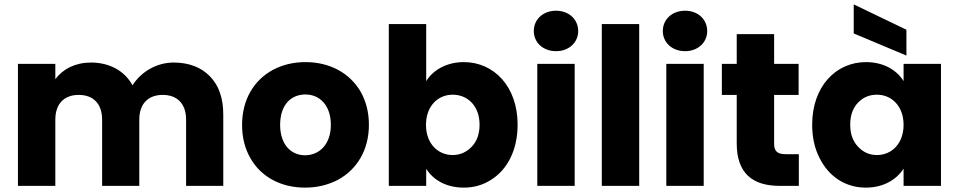

<svg xmlns="http://www.w3.org/2000/svg" viewBox="-20 -850 4385 878"><path d="M62 0H233V-303C233 -375 273 -416 340 -416C407 -416 447 -375 447 -303V0H617V-303C617 -375 657 -416 724 -416C791 -416 831 -375 831 -303V0H1001V-326C1001 -401 981 -459 940 -501C899 -543 843 -564 774 -564C695 -564 625 -521 586 -460C549 -527 480 -564 396 -564C325 -564 268 -535 233 -488V-558H62Z M1125 -127C1174 -40 1266 8 1375 8C1430 8 1479 -4 1524 -27C1612 -74 1667 -164 1667 -279C1667 -336 1654 -387 1629 -431C1578 -518 1486 -566 1377 -566C1322 -566 1273 -554 1229 -531C1141 -484 1087 -394 1087 -279C1087 -221 1100 -170 1125 -127ZM1261 -279C1261 -370 1310 -418 1377 -418C1442 -418 1493 -368 1493 -279C1493 -190 1440 -140 1375 -140C1310 -140 1261 -190 1261 -279Z M1929 0V-78C1962 -26 2022 8 2101 8C2147 8 2189 -4 2226 -28C2301 -75 2347 -165 2347 -280C2347 -454 2239 -566 2101 -566C2024 -566 1961 -531 1929 -479V-740H1758V0ZM1928 -279C1928 -364 1982 -417 2050 -417C2119 -417 2173 -365 2173 -280C2173 -237 2161 -204 2137 -179C2113 -154 2084 -141 2050 -141C1982 -141 1928 -194 1928 -279Z M2437 0H2608V-558H2437ZM2421 -708C2421 -656 2463 -616 2523 -616C2582 -616 2624 -656 2624 -708C2624 -761 2582 -801 2523 -801C2463 -801 2421 -761 2421 -708Z M2732 -740V0H2903V-740Z M3027 0H3198V-558H3027ZM3011 -708C3011 -656 3053 -616 3113 -616C3172 -616 3214 -656 3214 -708C3214 -761 3172 -801 3113 -801C3053 -801 3011 -761 3011 -708Z M3349 -416V-194C3349 -57 3422 0 3546 0H3633V-145H3572C3535 -145 3520 -159 3520 -192V-416H3632V-558H3520V-694H3349V-558H3281V-416Z M3694 -280C3694 -223 3705 -172 3727 -129C3770 -41 3848 8 3939 8C4018 8 4079 -27 4112 -79V0H4283V-558H4112V-479C4080 -531 4019 -566 3940 -566C3802 -566 3694 -454 3694 -280ZM3904 -381C3927 -405 3956 -417 3990 -417C4058 -417 4112 -364 4112 -279C4112 -194 4058 -141 3990 -141C3956 -141 3927 -154 3904 -179C3880 -204 3868 -237 3868 -280C3868 -323 3880 -356 3904 -381ZM4125 -596V-714L3884 -830V-697Z"/></svg>

Font: Poppins
Style: Bold
Weight: 700
Designer: Ninad Kale (Devanagari), Jonny Pinhorn (Latin)
Foundry: Indian Type Foundry
Version: 4.004